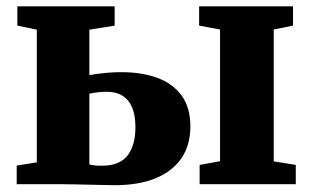

<svg xmlns="http://www.w3.org/2000/svg" viewBox="-20 -568 964 592"><path d="M595.5 0V-59.5L658.5 -71V-477L594 -489V-548.5H883.5V-489L824 -477V-70.5L892 -59.5V0ZM31.5 0V-57.5L93.5 -67.5V-476.5L33.5 -489V-548.5H333.5V-489L255.5 -476.5V-336.5Q266.5 -338.5 281.5 -340.5Q296.5 -342.5 315.2 -344Q334 -345.5 354 -345.5Q417.5 -345.5 465.5 -327.8Q513.5 -310 540.2 -273Q567 -236 567 -179Q567 -120 539 -79.5Q511 -39 459 -18Q407 3 334.5 3Q326 3 304.8 2.5Q283.5 2 257.8 1.5Q232 1 208.8 0.5Q185.5 0 173 0ZM293.5 -57Q348.5 -57 373 -88.2Q397.5 -119.5 397.5 -175.5Q397.5 -230.5 374.8 -257.8Q352 -285 309.5 -285Q294 -285 279.8 -283.2Q265.5 -281.5 255.5 -279V-61Q262 -59 272.2 -58Q282.5 -57 293.5 -57Z"/></svg>

Font: Merriweather 36pt Black
Style: Regular
Weight: 900
Version: Version 2.100